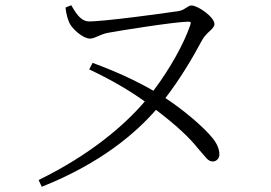

<svg xmlns="http://www.w3.org/2000/svg" viewBox="-20 -693 1040 736"><path d="M322 -427C409 -386 478 -345 535 -304C458 -214 327 -100 128 -3L140 23C369 -68 502 -185 578 -272C654 -214 705 -167 739 -124C771 -88 777 -74 796 -74C808 -74 821 -84 821 -101C821 -120 813 -140 797 -161C759 -209 676 -277 614 -317C673 -394 718 -471 753 -536C770 -570 802 -581 802 -601C802 -628 738 -672 714 -672C700 -672 689 -655 667 -651C619 -643 367 -609 319 -611C285 -613 267 -651 253 -673L231 -664C234 -636 241 -617 246 -605C257 -582 298 -545 325 -545C344 -545 362 -561 393 -567C435 -575 641 -608 700 -610C712 -610 713 -608 709 -596C686 -528 633 -431 568 -345C501 -384 427 -418 335 -452Z"/></svg>

Font: Noto Serif CJK SC Light
Style: Regular
Weight: 300
Designer: Ryoko NISHIZUKA 西塚涼子 (kana & ideographs); Frank Grießhammer (Latin, Greek & Cyrillic); Wenlong ZHANG 张文龙 (bopomofo); San
Foundry: Adobe
Version: Version 2.001;hotconv 1.1.0;makeotfexe 2.6.0